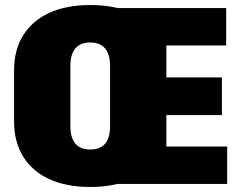

<svg xmlns="http://www.w3.org/2000/svg" viewBox="-20 -732 951 764"><path d="M339 12Q244 12 176.5 -19Q109 -50 72.5 -108.5Q36 -167 36 -248V-452Q36 -534 72.5 -592Q109 -650 176.5 -681Q244 -712 339 -712Q435 -712 502.5 -681Q570 -650 606 -592Q642 -534 642 -452V-248Q642 -167 606 -108.5Q570 -50 502 -19Q434 12 339 12ZM339 -137Q379 -137 398.5 -160.5Q418 -184 418 -231V-469Q418 -516 398 -539.5Q378 -563 339 -563Q300 -563 280 -539.5Q260 -516 260 -469V-231Q260 -184 280 -160.5Q300 -137 339 -137ZM592 -149H884V0H419V-700H880V-551H592L642 -667V-338L592 -424H863V-274H592L642 -360V-33Z"/></svg>

Font: Pathway Extreme Condensed Black
Style: Regular
Weight: 900
Width: 3
Version: Version 1.001;gftools[0.9.26]